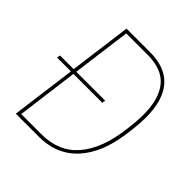

<svg xmlns="http://www.w3.org/2000/svg" viewBox="-206 -931 1082 1082"><g transform="rotate(45 335.0 -390.0)"><path d="M270 0H86L137 -388H27L30 -408H139L188 -780H376Q620 -780 620 -501Q620 -456 613 -402Q600 -279 566 -201Q477 0 270 0ZM270 -20Q409 -20 488.5 -113Q568 -206 589 -378Q599 -455 599 -504Q599 -629 545.5 -694.5Q492 -760 376 -760H206L160 -408H390L387 -388H157L109 -20Z"/></g></svg>

Font: Tanohe Sans Thin
Style: Italic
Weight: 100
Designer: Village Type and Design LLC & Cristiano Sobral
Foundry: Cooper Hewitt Smithsonian Design Museum
Version: Version 1.00;September 29, 2021;FontCreator 13.0.0.2655 64-b